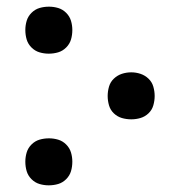

<svg xmlns="http://www.w3.org/2000/svg" viewBox="-20 -548 540 576"><path d="M126 -387Q112 -387 98.5 -391Q85 -395 74.5 -405.5Q64 -416 60 -429.5Q56 -443 56 -458Q56 -472 60 -485.5Q64 -499 74.5 -509.5Q85 -520 98.5 -524Q112 -528 127 -528Q141 -528 154.5 -524Q168 -520 178.5 -509.5Q189 -499 193 -485.5Q197 -472 197 -458Q197 -443 193 -429.5Q189 -416 178.5 -405.5Q168 -395 154.5 -391Q141 -387 126 -387ZM374 -190Q359 -190 345.5 -194Q332 -198 321.5 -208Q311 -218 307 -232Q303 -246 303 -260Q303 -274 307 -288Q311 -302 321.5 -312Q332 -322 345.5 -326.5Q359 -331 374 -331Q388 -331 401.5 -326.5Q415 -322 425.5 -312Q436 -302 440 -288Q444 -274 444 -260Q444 -246 440 -232Q436 -218 425.5 -208Q415 -198 401.5 -194Q388 -190 374 -190ZM126 8Q112 8 98.5 4Q85 0 74.5 -10.5Q64 -21 60 -34.5Q56 -48 56 -63Q56 -77 60 -90.5Q64 -104 74.5 -114.5Q85 -125 98.5 -129Q112 -133 127 -133Q141 -133 154.5 -129Q168 -125 178.5 -114.5Q189 -104 193 -90.5Q197 -77 197 -63Q197 -48 193 -34.5Q189 -21 178.5 -10.5Q168 0 154.5 4Q141 8 126 8Z"/></svg>

Font: Huly
Style: Regular
Weight: 400
Designer: Belleve Invis
Foundry: Belleve Invis
Version: Version 33.2.5; ttfautohint (v1.8.4)